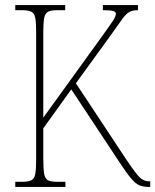

<svg xmlns="http://www.w3.org/2000/svg" viewBox="-20 -734 610 754"><path d="M40 0V-20H66Q91 -20 103 -26Q115 -32 118.5 -51Q122 -70 122 -108V-607Q122 -645 118.5 -663.5Q115 -682 103 -688Q91 -694 66 -694H40V-714H236V-694H206Q181 -694 169 -688Q157 -682 153.5 -663.5Q150 -645 150 -607V-272L379 -589Q412 -635 423.5 -652.5Q435 -670 435 -680Q435 -688 423.5 -691Q412 -694 384 -694V-714H522V-694Q499 -694 485.5 -685.5Q472 -677 457 -655Q442 -633 413 -593L278 -407L477 -106Q500 -72 514.5 -53.5Q529 -35 540.5 -28.5Q552 -22 566 -22H570V0H564Q542 0 527 -6.5Q512 -13 495 -33Q478 -53 451 -94L260 -383L150 -230V-111Q150 -71 153.5 -51.5Q157 -32 168.5 -26Q180 -20 206 -20H237V0Z"/></svg>

Font: Noto Serif Tamil Condensed Thin
Style: Regular
Weight: 100
Width: 3
Designer: Indian Type Foundry, Tom Grace, and the Monotype Design Team
Foundry: Monotype Imaging Inc.
Version: Version 2.004; ttfautohint (v1.8.4.7-5d5b)